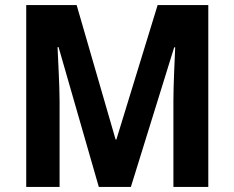

<svg xmlns="http://www.w3.org/2000/svg" viewBox="-20 -734 920 754"><path d="M368 0H494L664 -548H668C666 -500 661 -399 661 -340V0H798V-714H599L437 -186H434L281 -714H83V0H214V-336C214 -396 208 -499 206 -549H210Z"/></svg>

Font: Noto Sans Malayalam SemiCondensed
Style: Bold
Weight: 700
Width: 4
Designer: Jelle Bosma - Monotype Design Team
Foundry: Monotype Imaging Inc.
Version: Version 2.104